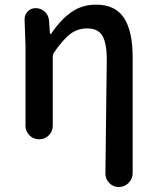

<svg xmlns="http://www.w3.org/2000/svg" viewBox="-20 -582 654 805"><path d="M536.1 143.6Q536.1 168 519 185.1Q502 202.1 477.5 202.1Q454.1 202.1 437.5 184.6Q421.9 168 421.9 145.5L427.7 -330.1Q427.7 -401.4 409.2 -432.1Q390.6 -462.9 345.7 -462.9Q306.6 -462.9 275.9 -440.4Q245.1 -418 206.1 -361.3Q201.2 -353.5 201.2 -343.8V-54.7Q201.2 -31.2 184.6 -14.6Q168 2 144 2Q120.1 2 103.5 -14.6Q86.9 -31.2 86.9 -54.7V-392.6L83 -501Q83 -518.6 94.7 -532.2Q108.4 -547.9 128.9 -547.9Q151.4 -547.9 167.5 -533.2Q183.6 -518.6 185.5 -496.1L189.5 -440.4Q190.4 -439.5 191.9 -439.5Q193.4 -439.5 194.3 -440.4Q236.3 -502 280.8 -532.2Q325.2 -562.5 382.8 -562.5Q462.9 -562.5 499.5 -507.3Q536.1 -452.1 536.1 -343.8Z"/></svg>

Font: Gen Jyuu GothicX Medium
Style: Regular
Weight: 500
Designer: Ryoko NISHIZUKA (kana &amp; ideographs); Paul D. Hunt (Latin, Greek &amp; Cyrillic); Wenlong ZHANG (bopomofo); Sandoll C
Version: Version 1.058.20140828